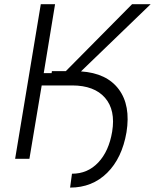

<svg xmlns="http://www.w3.org/2000/svg" viewBox="-20 -747 729 903"><path d="M51.1 0 171.9 -727.3H239L185.7 -403.1H222.7L224.1 -412.3H289.4L601.2 -727.3H688.6L360.8 -411.2Q481.9 -403.1 538.5 -327.2Q595.2 -251.4 574.9 -125Q554 -3.2 483.8 66.1Q413.7 135.3 309.7 135.3L318.5 70Q392 70.3 442.1 17.2Q492.2 -35.9 507.5 -127.8Q524.1 -229.4 473.9 -287.1Q423.7 -344.8 320 -345.2H176.1L118.3 0Z"/></svg>

Font: Inter Light  BETA
Style: Italic
Weight: 300
Italic angle: 9.39999°
Designer: Rasmus Andersson
Foundry: rsms
Version: Version 3.011;git-f93a4a705